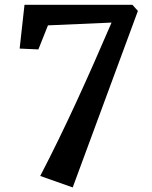

<svg xmlns="http://www.w3.org/2000/svg" viewBox="-20 -632 643 811"><path d="M149.9 111.3 287.1 159.7 562.5 -585.9 539.1 -611.8H83.5L63 -426.8L142.1 -423.3L182.6 -524.9L451.2 -536.6C349.6 -300.3 253.9 -88.4 149.9 111.3Z"/></svg>

Font: Merriweather
Style: Bold
Weight: 700
Designer: Eben Sorkin ( eben@eyebytes.com )
Foundry: Sorkin Type Co.
Version: Version 1.003